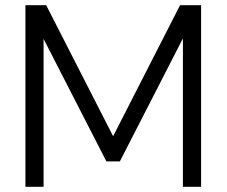

<svg xmlns="http://www.w3.org/2000/svg" viewBox="-20 -720 873 740"><path d="M78 0V-700H158L416 -195L674 -700H755V0H685V-572L442 -98H390L148 -570V0Z"/></svg>

Font: DM Sans 16pt Light
Style: Regular
Weight: 300
Version: Version 4.004;gftools[0.9.30]